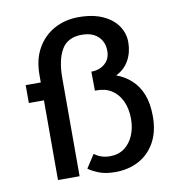

<svg xmlns="http://www.w3.org/2000/svg" viewBox="-77 -735 755 814"><g transform="rotate(-10 300.5 -328.0)"><path d="M109 -452Q109 -519 136 -566.5Q163 -614 209.5 -639.5Q256 -665 314 -665Q376 -665 418.5 -645.5Q461 -626 482.5 -594Q504 -562 504 -524Q504 -481 485 -446.5Q466 -412 429 -394Q465 -381 493 -355.5Q521 -330 536.5 -291Q552 -252 552 -196Q552 -131 526.5 -85Q501 -39 456.5 -15Q412 9 354 9Q313 9 284 -2.5Q255 -14 240 -26L277 -83Q293 -71 309.5 -66Q326 -61 344 -61Q381 -61 406.5 -80Q432 -99 445.5 -131Q459 -163 459 -201Q459 -246 443.5 -279Q428 -312 400 -329.5Q372 -347 334 -346H329L328 -428Q364 -428 387 -448.5Q410 -469 410 -503Q410 -528 399 -547.5Q388 -567 367 -578Q346 -589 315 -589Q254 -589 228 -545Q202 -501 202 -423V0H109V-343H44V-420H109Z"/></g></svg>

Font: Josefin Sans Thin
Style: Regular
Weight: 400
Version: Version 2.000